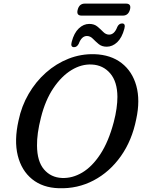

<svg xmlns="http://www.w3.org/2000/svg" viewBox="-20 -1006 773 1040"><path d="M491.5 -712.5Q580.5 -709.5 638.8 -664.2Q697 -619 718.5 -540.8Q740 -462.5 718 -361Q695 -245 634.5 -159.8Q574 -74.5 487.2 -28.8Q400.5 17 298.5 13.5Q211.5 11 154 -35.5Q96.5 -82 76.2 -163.5Q56 -245 80.5 -353.5Q96.5 -431 135 -497.2Q173.5 -563.5 228.8 -612.5Q284 -661.5 351.2 -688Q418.5 -714.5 491.5 -712.5ZM315.5 -42Q371.5 -39.5 425.2 -71.2Q479 -103 523.5 -170.8Q568 -238.5 596 -344Q606.5 -384 611.2 -418.2Q616 -452.5 616 -481.5Q615.5 -563.5 577 -608.5Q538.5 -653.5 477.5 -656.5Q421.5 -659.5 367.2 -626.5Q313 -593.5 269.2 -528.5Q225.5 -463.5 202 -370Q190.5 -325 185.2 -286.8Q180 -248.5 180.5 -217.5Q181 -132 218.5 -88.2Q256 -44.5 315.5 -42ZM558 -753Q531.5 -753 514.2 -767.5Q497 -782 482.8 -796.5Q468.5 -811 451 -811Q422 -811 406.5 -769Q397 -750.5 381 -750.5Q360.5 -750.5 368.5 -779.5Q381 -827.5 406.8 -852Q432.5 -876.5 463.5 -876.5Q490.5 -876.5 507.8 -862Q525 -847.5 539.2 -833Q553.5 -818.5 571 -818.5Q600 -818.5 615.5 -860.5Q624.5 -879 641.5 -879Q661.5 -879 653.5 -850Q640.5 -801.5 614.8 -777.2Q589 -753 558 -753ZM401 -954Q409.5 -986.5 439.5 -986.5H662.5Q692.5 -986.5 684 -954Q675 -921.5 645.5 -921.5H422Q392 -921.5 401 -954Z"/></svg>

Font: Fraunces 72pt S100
Style: Italic
Weight: 400
Italic angle: -16°
Version: Version 1.000; ttfautohint (v1.8.3)